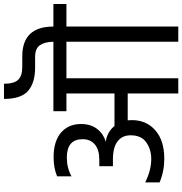

<svg xmlns="http://www.w3.org/2000/svg" viewBox="5 -942 936 987"><g transform="rotate(-90 473.5 -448.0)"><path d="M831 -642H947V-575H831V0H753V-575H565V0H487V-260H349Q350 -253 350 -238Q350 -164 297.5 -118Q245 -72 152 -72Q87 -72 30 -96V-170Q92 -139 151 -139Q199 -139 235.5 -164.5Q272 -190 272 -245Q272 -288 241 -312Q210 -336 147 -336H113V-406H145Q198 -406 225 -429Q252 -452 252 -491Q252 -573 158 -573Q105 -573 61 -549V-623Q104 -641 159 -641Q241 -641 285.5 -603Q330 -565 330 -500Q330 -450 304.5 -417Q279 -384 238 -373Q289 -366 320 -328H487V-575H396V-642H753Q752 -687 735 -711.5Q718 -736 675 -736H620Q542 -736 500.5 -772Q459 -808 459 -896H537Q537 -844 557.5 -823Q578 -802 624 -802H678Q831 -802 831 -642Z"/></g></svg>

Font: Hind Regular
Style: Regular
Weight: 400
Designer: Manushi Parikh, Satya Rajpurohit
Foundry: Indian Type Foundry
Version: Version 1.201;PS 1.0;hotconv 1.0.78;makeotf.lib2.5.61930; tt